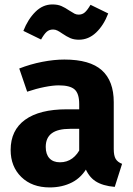

<svg xmlns="http://www.w3.org/2000/svg" viewBox="-20 -811 588 848"><path d="M264.4 -548Q377.2 -548 429.8 -500.7Q482.4 -453.4 482.4 -359.8V-153Q482.4 -123.4 491 -109.1Q499.6 -94.8 519.2 -87.4L486.8 14.4Q433.6 10 401.7 -10.7Q369.8 -31.4 353 -77L329.8 -132V-351.6Q329.8 -398 309.4 -416Q289 -434 239.6 -434Q213.6 -434 176.7 -426.7Q139.8 -419.4 100 -406L65 -508.4Q114 -527.6 166.3 -537.8Q218.6 -548 264.4 -548ZM351.4 -328.2V-242H289.6Q235.2 -242 208.6 -222.2Q182 -202.4 182 -162.2Q182 -129.6 198.4 -111.9Q214.8 -94.2 244.8 -94.2Q276 -94.2 299.5 -111.5Q323 -128.8 337.6 -161.2L368.8 -77.8Q342.2 -28 298.5 -5.6Q254.8 16.8 199.8 16.8Q121.2 16.8 74.1 -29.3Q27 -75.4 27 -148.8Q27 -235.8 90.8 -282Q154.6 -328.2 274.6 -328.2ZM328.6 -635.6Q306.6 -635.6 290.5 -642.6Q274.4 -649.6 255.4 -662.6Q242.2 -671.8 233.2 -676.2Q224.2 -680.6 214.4 -680.6Q197.2 -680.6 185.8 -670.2Q174.4 -659.8 161.4 -636.4L83.2 -674.6Q103.4 -726 136.3 -758.7Q169.2 -791.4 211.4 -791.4Q234.8 -791.4 251.3 -784.2Q267.8 -777 286.8 -764Q301.6 -754.4 309.6 -750.4Q317.6 -746.4 327.4 -746.4Q343.6 -746.4 355 -756.6Q366.4 -766.8 379.8 -789.8L458 -751.6Q437.8 -698.8 404.4 -667.2Q371 -635.6 328.6 -635.6Z"/></svg>

Font: Firava
Style: Regular
Weight: 400
Designer: Carrois Corporate & Edenspiekermann AG
Foundry: Greg Finn Gibson
Version: Version 5.000